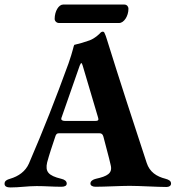

<svg xmlns="http://www.w3.org/2000/svg" viewBox="-24 -818 771 843"><path d="M235 -717H499C520 -717 540 -747 540 -780C540 -789 533 -798 522 -798H253C234 -798 216 -769 216 -735C216 -726 224 -717 235 -717ZM22 5C62 5 97 -1 137 -1C177 -1 207 2 246 2C261 2 269 -3 269 -12C269 -23 259 -30 245 -33C187 -47 174 -65 183 -105C192 -139 206 -180 218 -216C221 -227 225 -233 235 -233H412C423 -233 427 -228 430 -218C440 -177 454 -130 462 -93C471 -57 447 -44 397 -33C384 -30 373 -23 373 -12C373 -3 383 2 395 2C436 2 506 -2 545 -2C590 -2 667 3 707 3C718 3 727 -2 727 -12C727 -24 717 -29 703 -33C663 -43 633 -63 620 -103C564 -273 501 -466 445 -646C442 -657 439 -664 435 -673C433 -678 430 -679 427 -679C425 -679 422 -678 419 -676C411 -667 393 -650 370 -641C345 -632 327 -627 302 -621C299 -617 296 -594 277 -540C221 -386 168 -251 103 -100C88 -66 58 -44 20 -33C6 -29 -4 -24 -4 -11C-4 1 7 5 22 5ZM263 -287C254 -287 245 -289 245 -296C245 -299 246 -302 247 -304L326 -530C329 -536 331 -541 333 -541C335 -541 337 -537 339 -530L406 -304C407 -300 408 -298 408 -294C408 -289 404 -287 393 -287Z"/></svg>

Font: EB Garamond
Style: Bold
Weight: 700
Designer: Georg Duffner and Octavio Pardo
Foundry: Georg Duffner
Version: Version 1.000;PS 001.000;hotconv 1.0.88;makeotf.lib2.5.64775